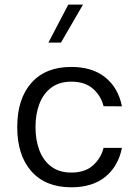

<svg xmlns="http://www.w3.org/2000/svg" viewBox="-20 -796 595 821"><path d="M272 -776.4H335L240.7 -613.8H187ZM285.2 -509.8Q374.5 -509.8 429.9 -465.3Q485.4 -420.9 501.5 -341.3L422.9 -341.8Q411.6 -386.7 377.4 -416.7Q343.3 -446.8 285.2 -446.8Q233.4 -446.8 199.5 -421.4Q165.5 -396 148.7 -352.3Q131.8 -308.6 131.8 -252.9Q131.8 -197.3 148.4 -153.3Q165 -109.4 199.2 -83.7Q233.4 -58.1 285.2 -58.1Q343.3 -58.1 377.4 -88.6Q411.6 -119.1 422.9 -163.6H501.5Q485.4 -84.5 430.2 -39.8Q375 4.9 285.2 4.9Q174.8 4.9 114.3 -63.5Q53.7 -131.8 53.7 -252.4Q53.7 -373.5 114.3 -441.7Q174.8 -509.8 285.2 -509.8Z"/></svg>

Font: Estedad-FD Regular
Style: FD-Regular
Weight: 400
Designer: Amin Abedi
Version: Version 7.3